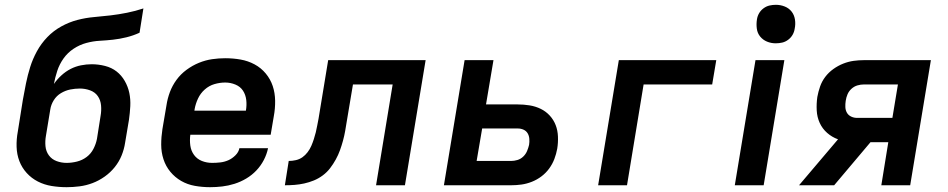

<svg xmlns="http://www.w3.org/2000/svg" viewBox="-20 -770 3940 798"><path d="M257 8Q225 8 194.5 3Q164 -2 137.5 -15.5Q111 -29 91 -51Q71 -73 60.5 -100.5Q50 -128 49 -159.5Q48 -191 54 -223L75 -355Q81 -389 88 -423.5Q95 -458 105.5 -491.5Q116 -525 133.5 -557Q151 -589 176.5 -615.5Q202 -642 234.5 -660Q267 -678 301.5 -687Q336 -696 370.5 -699Q405 -702 439 -706Q473 -710 508 -717Q543 -724 576 -735L560 -634Q534 -622 505.5 -615Q477 -608 449.5 -605Q422 -602 394.5 -600.5Q367 -599 339 -591.5Q311 -584 286 -567.5Q261 -551 244 -527Q227 -503 218 -475.5Q209 -448 204 -421Q217 -440 235 -456.5Q253 -473 273.5 -483.5Q294 -494 316.5 -498.5Q339 -503 361 -503Q389 -503 416.5 -496Q444 -489 464.5 -473Q485 -457 498.5 -433.5Q512 -410 517.5 -383.5Q523 -357 521.5 -328.5Q520 -300 516 -272L500 -177Q496 -150 485.5 -124Q475 -98 457 -75.5Q439 -53 415 -36Q391 -19 364.5 -9Q338 1 310.5 4.5Q283 8 257 8ZM257 -93Q278 -93 300 -98.5Q322 -104 340 -117.5Q358 -131 368.5 -151.5Q379 -172 383 -193L398 -288Q402 -310 400 -332Q398 -354 386.5 -370.5Q375 -387 354.5 -394.5Q334 -402 312 -402Q292 -402 272 -398Q252 -394 233.5 -383Q215 -372 203.5 -353.5Q192 -335 189 -315L171 -206Q167 -184 169 -162.5Q171 -141 183 -124.5Q195 -108 215 -100.5Q235 -93 257 -93Z M853 8Q821 8 790 2.5Q759 -3 733 -18Q707 -33 688 -56Q669 -79 659.5 -108Q650 -137 650 -169Q650 -201 655 -233L672 -333Q676 -360 686 -387Q696 -414 713.5 -438Q731 -462 755.5 -480Q780 -498 807 -509Q834 -520 861.5 -524Q889 -528 916 -528Q949 -528 980 -522.5Q1011 -517 1038 -502.5Q1065 -488 1084.5 -464.5Q1104 -441 1113.5 -412.5Q1123 -384 1123.5 -351.5Q1124 -319 1118 -287L1105 -210H771Q768 -187 771 -165Q774 -143 786.5 -126Q799 -109 819 -101Q839 -93 862 -93Q879 -93 896 -95Q913 -97 929 -104Q945 -111 958.5 -124.5Q972 -138 975 -154H1094Q1089 -129 1076.5 -105Q1064 -81 1045.5 -61.5Q1027 -42 1003.5 -28Q980 -14 954.5 -6Q929 2 903.5 5Q878 8 853 8ZM788 -310H1002Q1006 -333 1003.5 -354.5Q1001 -376 990 -393Q979 -410 958.5 -418.5Q938 -427 916 -427Q894 -427 871.5 -420.5Q849 -414 831 -398Q813 -382 803 -360.5Q793 -339 789 -317Z M1543 0 1612 -419H1447L1421 -264Q1418 -245 1414.5 -225Q1411 -205 1405.5 -185Q1400 -165 1393 -145.5Q1386 -126 1375.5 -107Q1365 -88 1352 -71Q1339 -54 1321.5 -41Q1304 -28 1284.5 -20Q1265 -12 1244.5 -7.5Q1224 -3 1204 -1.5Q1184 0 1164 0L1180 -101Q1195 -101 1210 -104.5Q1225 -108 1237 -116.5Q1249 -125 1258.5 -137.5Q1268 -150 1274 -164Q1280 -178 1284.5 -192Q1289 -206 1292.5 -220Q1296 -234 1298.5 -248.5Q1301 -263 1304 -277L1344 -520H1749L1663 0Z M1825 0 1911 -520H2031L2000 -336H2131Q2157 -336 2181.5 -332Q2206 -328 2227.5 -317.5Q2249 -307 2265 -289.5Q2281 -272 2289.5 -250Q2298 -228 2299 -202.5Q2300 -177 2296 -152Q2292 -130 2284 -109Q2276 -88 2262.5 -69.5Q2249 -51 2230.5 -37Q2212 -23 2190.5 -14.5Q2169 -6 2147.5 -3Q2126 0 2104 0ZM2104 -101Q2117 -101 2130.5 -105Q2144 -109 2154.5 -119Q2165 -129 2170.5 -142Q2176 -155 2179 -168Q2181 -180 2180 -193Q2179 -206 2173 -216Q2167 -226 2156 -231Q2145 -236 2132 -236H1984L1961 -101Z M2466 0 2552 -520H2957L2940 -419H2655L2586 0Z M3034 0 3120 -520H3240L3154 0ZM3204 -590Q3185 -590 3168 -597Q3151 -604 3139.5 -618Q3128 -632 3125.5 -651Q3123 -670 3126 -689Q3128 -703 3135 -715Q3142 -727 3153.5 -735.5Q3165 -744 3178 -747Q3191 -750 3205 -750Q3224 -750 3241.5 -743Q3259 -736 3270 -722Q3281 -708 3284 -689Q3287 -670 3283 -651Q3281 -637 3274 -625Q3267 -613 3255.5 -604.5Q3244 -596 3231 -593Q3218 -590 3204 -590Z M3447 0H3301L3463 -191Q3438 -200 3418 -217.5Q3398 -235 3387 -259Q3376 -283 3374.5 -311Q3373 -339 3377 -367Q3381 -389 3388.5 -410.5Q3396 -432 3410 -450.5Q3424 -469 3443.5 -483Q3463 -497 3484.5 -505.5Q3506 -514 3527.5 -517Q3549 -520 3571 -520H3849L3763 0H3643L3672 -179H3598ZM3542 -280H3689L3712 -419H3571Q3557 -419 3543.5 -415Q3530 -411 3519 -401Q3508 -391 3502.5 -378Q3497 -365 3495 -351Q3493 -338 3493.5 -325Q3494 -312 3500 -301.5Q3506 -291 3517.5 -285.5Q3529 -280 3542 -280Z"/></svg>

Font: Iosevka Aile Oblique
Style: Bold
Weight: 700
Italic angle: -9°
Designer: Belleve Invis
Foundry: Belleve Invis
Version: Version 31.1.0; ttfautohint (v1.8.4)